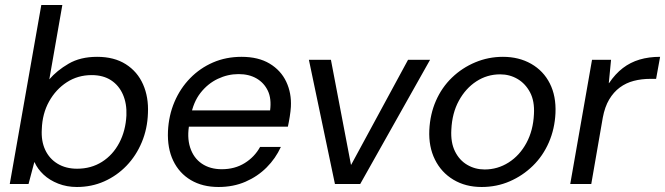

<svg xmlns="http://www.w3.org/2000/svg" viewBox="-20 -735 2657 767"><path d="M287 12Q247 12 212.5 -1.5Q178 -15 154 -37.5Q130 -60 118 -87H117L94 0H19L145 -715H229L177 -418Q207 -453 254 -480.5Q301 -508 368 -508Q436 -508 482.5 -478.5Q529 -449 551.5 -398Q574 -347 571 -283Q569 -221 546.5 -167Q524 -113 485.5 -73Q447 -33 396.5 -10.5Q346 12 287 12ZM288 -61Q344 -61 387.5 -88.5Q431 -116 456.5 -164.5Q482 -213 485 -274Q487 -321 471 -357.5Q455 -394 423.5 -414.5Q392 -435 346 -435Q291 -435 247 -406.5Q203 -378 176 -329.5Q149 -281 147 -219Q144 -172 160.5 -136.5Q177 -101 210 -81Q243 -61 288 -61Z M853 12Q789 12 742.5 -15.5Q696 -43 672 -93Q648 -143 651 -211Q654 -274 677 -328Q700 -382 739.5 -422.5Q779 -463 831 -485.5Q883 -508 945 -508Q1012 -508 1057 -481Q1102 -454 1123.5 -408.5Q1145 -363 1142 -308Q1141 -291 1137.5 -269Q1134 -247 1130 -229H716L727 -294H1059Q1065 -341 1050 -372.5Q1035 -404 1005 -421.5Q975 -439 933 -439Q890 -439 850 -420Q810 -401 781 -364Q752 -327 742 -271L737 -243Q726 -188 739.5 -146Q753 -104 786 -81.5Q819 -59 866 -59Q918 -59 957.5 -83.5Q997 -108 1019 -148H1102Q1081 -102 1045 -66Q1009 -30 960.5 -9Q912 12 853 12Z M1318 0 1214 -496H1302L1382 -77H1383L1610 -496H1698L1419 0Z M1904 12Q1840 12 1791.5 -17Q1743 -46 1717.5 -97.5Q1692 -149 1695 -215Q1698 -279 1721.5 -332.5Q1745 -386 1785.5 -425Q1826 -464 1878.5 -486Q1931 -508 1989 -508Q2053 -508 2102 -480Q2151 -452 2176.5 -401.5Q2202 -351 2199 -283Q2196 -220 2172.5 -166Q2149 -112 2108.5 -72.5Q2068 -33 2016 -10.5Q1964 12 1904 12ZM1916 -58Q1968 -58 2012 -86Q2056 -114 2083 -164Q2110 -214 2113 -279Q2116 -331 2097.5 -366Q2079 -401 2047.5 -419.5Q2016 -438 1978 -438Q1926 -438 1883 -410Q1840 -382 1813 -332.5Q1786 -283 1783 -217Q1780 -166 1797.5 -130.5Q1815 -95 1846.5 -76.5Q1878 -58 1916 -58Z M2258 0 2345 -496H2421L2412 -403H2413Q2438 -440 2468 -463Q2498 -486 2535 -497Q2572 -508 2617 -508L2601 -420H2579Q2543 -420 2512 -412Q2481 -404 2456 -385.5Q2431 -367 2413.5 -337.5Q2396 -308 2388 -265L2342 0Z"/></svg>

Font: DM Sans 28pt
Style: Italic
Weight: 400
Italic angle: -10°
Version: Version 4.004;gftools[0.9.30]